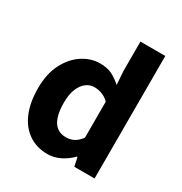

<svg xmlns="http://www.w3.org/2000/svg" viewBox="-187 -934 1024 1083"><g transform="rotate(30 325.5 -392.0)"><path d="M276 14Q206 14 153.5 -21.5Q101 -57 73 -123.5Q45 -190 45 -282Q45 -375 78.5 -441Q112 -507 166 -542.5Q220 -578 280 -578Q327 -578 358.5 -562Q390 -546 420 -519L414 -605V-798H576V0H444L432 -57H428Q398 -26 358.5 -6Q319 14 276 14ZM318 -120Q346 -120 369 -131.5Q392 -143 414 -172V-407Q391 -429 366.5 -437.5Q342 -446 317 -446Q290 -446 266 -428Q242 -410 227 -374.5Q212 -339 212 -284Q212 -228 224.5 -191.5Q237 -155 261 -137.5Q285 -120 318 -120Z"/></g></svg>

Font: Noto Sans JP Thin ExtraBold
Style: Regular
Weight: 800
Version: Version 2.004-H2;hotconv 1.0.118;makeotfexe 2.5.65603